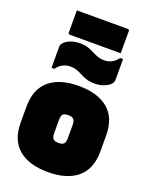

<svg xmlns="http://www.w3.org/2000/svg" viewBox="-186 -1120 972 1237"><g transform="rotate(20 300.0 -501.5)"><path d="M300 -570Q431 -570 502 -509.5Q573 -449 573 -330V-220Q573 -101 502 -40.5Q431 20 300 20Q169 20 98 -40.5Q27 -101 27 -220V-330Q27 -449 98 -509.5Q169 -570 300 -570ZM300 -370Q273 -370 263 -359.5Q253 -349 253 -320V-230Q253 -202 264 -191Q275 -180 300 -180Q327 -180 337 -191Q347 -202 347 -230V-320Q347 -348 336 -359Q325 -370 300 -370ZM395 -781Q452 -781 487 -830H507V-698Q507 -690 506 -680.5Q505 -671 500 -664Q485 -644 455 -631.5Q425 -619 389 -619Q355 -619 332 -626.5Q309 -634 290.5 -644Q272 -654 252 -661.5Q232 -669 205 -669Q148 -669 113 -620H93V-762Q93 -770 94 -774.5Q95 -779 100 -786Q115 -806 145 -818.5Q175 -831 211 -831Q245 -831 268 -823.5Q291 -816 309.5 -806Q328 -796 348 -788.5Q368 -781 395 -781ZM120 -1023H469Q480 -1023 480 -1012V-860H131Q120 -860 120 -871Z"/></g></svg>

Font: Recursive Sn Lnr St XBk
Style: Regular
Weight: 1000
Version: Version 1.079;hotconv 1.0.112;makeotfexe 2.5.65598; ttfautoh